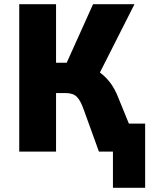

<svg xmlns="http://www.w3.org/2000/svg" viewBox="-20 -725 721 918"><path d="M520 173V0H469V-134H674V173ZM72 0V-705H248V-425H309L288 -401L425 -705H623L452 -367L370 -417Q410 -408 443 -388Q476 -368 502 -336Q528 -304 546 -257L651 0H453L381 -199Q365 -245 347 -262.5Q329 -280 294 -280H248V0Z"/></svg>

Font: Nunito Sans 7pt Condensed Black
Style: Regular
Weight: 900
Width: 3
Designer: Vernon Adams
Foundry: Vernon Adams
Version: Version 3.101;gftools[0.9.27]